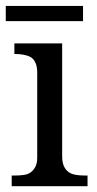

<svg xmlns="http://www.w3.org/2000/svg" viewBox="-20 -645 335 665"><path d="M32.2 -37.1Q48.3 -37.1 62.5 -39.1Q76.7 -41 86.4 -48.1Q96.2 -55.2 102.5 -67.4Q108.9 -79.6 108.9 -99.6V-394Q108.9 -415 102.5 -428.2Q96.2 -441.4 86.4 -447Q76.7 -452.6 62.5 -455.3Q48.3 -458 32.2 -458H29.8V-494.6H195.3V-104.5Q195.3 -82.5 201.4 -69.3Q207.5 -56.2 217.5 -49.1Q227.5 -42 241.5 -39.6Q255.4 -37.1 271.5 -37.1H283.2V0H20.5V-37.1ZM267.6 -571.8H0V-624.5H267.6Z"/></svg>

Font: MUA Office
Style: Regular
Weight: 400
Designer: Khon Soe Zaw Thu
Foundry: Myanmar Unicode
Version: Version 2.10 June 24, 2017